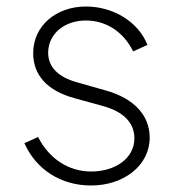

<svg xmlns="http://www.w3.org/2000/svg" viewBox="-20 -558 546 590"><path d="M260 12C361 12 440 -50 440 -135C440 -204 391 -256 305 -280L217 -305C159 -321 128 -352 128 -396C128 -453 177 -495 244 -495C306 -495 360 -460 389 -400L433 -420C406 -490 329 -538 244 -538C153 -538 82 -479 82 -395C82 -327 125 -279 210 -256L297 -232C359 -215 393 -181 393 -133C393 -72 335 -31 260 -31C191 -31 131 -70 97 -137L55 -118C91 -37 167 12 260 12Z"/></svg>

Font: Mluvka ExtraLight
Style: Regular
Weight: 200
Designer: Modified by Jiří Krblich, Original typeface by Gumpita Rahayu
Foundry: Gumpita Rahayu & Jiří Krblich
Version: Version 2.000;Glyphs 3.1.1 (3134)